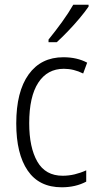

<svg xmlns="http://www.w3.org/2000/svg" viewBox="-20 -785 414 815"><path d="M242 10Q146 10 97.5 -61Q49 -132 49 -261Q49 -396 101.5 -469Q154 -542 249 -542Q307 -542 350 -519L333 -473Q293 -493 251 -493Q181 -493 142.5 -434Q104 -375 104 -262Q104 -159 138.5 -99Q173 -39 246 -39Q272 -39 297 -45Q322 -51 346 -62V-14Q301 10 242 10ZM356 -757Q341 -735 317.5 -707Q294 -679 268 -652Q242 -625 221 -606H186V-617Q216 -654 243.5 -692Q271 -730 291 -765H356Z"/></svg>

Font: Noto Sans Devanagari UI Condensed Light
Style: Regular
Weight: 300
Width: 3
Designer: Jelle Bosma - Monotype Design Team
Foundry: Monotype Imaging Inc.
Version: Version 2.004; ttfautohint (v1.8.4.7-5d5b)